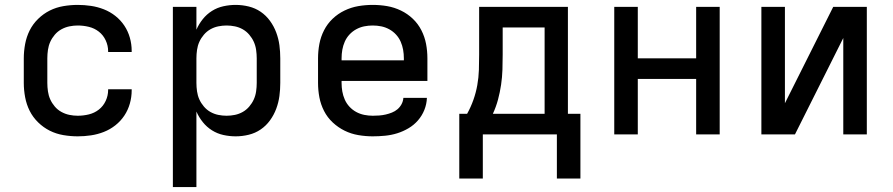

<svg xmlns="http://www.w3.org/2000/svg" viewBox="-20 -548 3640 783"><path d="M297 8Q268 8 238.5 3Q209 -2 183 -15Q157 -28 135.5 -49Q114 -70 101 -96Q88 -122 82.5 -151.5Q77 -181 77 -210V-310Q77 -339 82.5 -368.5Q88 -398 101 -424Q114 -450 135.5 -471Q157 -492 183 -505Q209 -518 238.5 -523Q268 -528 297 -528Q324 -528 351 -524Q378 -520 403.5 -510Q429 -500 450.5 -483Q472 -466 487 -443.5Q502 -421 509.5 -394.5Q517 -368 517 -341V-336H421V-339Q421 -362 411 -383.5Q401 -405 383 -419Q365 -433 342.5 -438.5Q320 -444 297 -444Q280 -444 263 -440.5Q246 -437 230.5 -428.5Q215 -420 203.5 -406.5Q192 -393 185 -377.5Q178 -362 175.5 -344.5Q173 -327 173 -310V-210Q173 -193 175.5 -175.5Q178 -158 185 -142.5Q192 -127 203.5 -113.5Q215 -100 230.5 -91.5Q246 -83 263 -79.5Q280 -76 297 -76Q320 -76 342.5 -81.5Q365 -87 383 -101Q401 -115 411 -136.5Q421 -158 421 -181V-184H517V-179Q517 -152 509.5 -125.5Q502 -99 487 -76.5Q472 -54 450.5 -37Q429 -20 403.5 -10Q378 0 351 4Q324 8 297 8Z M685 215V-520H781V-427Q791 -450 807 -470Q823 -490 844.5 -503.5Q866 -517 891 -522.5Q916 -528 941 -528Q968 -528 994.5 -521.5Q1021 -515 1043 -500Q1065 -485 1081 -463Q1097 -441 1106.5 -415.5Q1116 -390 1119.5 -363.5Q1123 -337 1123 -310V-210Q1123 -183 1119.5 -156.5Q1116 -130 1106.5 -104.5Q1097 -79 1081 -57Q1065 -35 1043 -20Q1021 -5 994.5 1.5Q968 8 941 8Q916 8 891 2.5Q866 -3 844.5 -16.5Q823 -30 807 -50Q791 -70 781 -93V215ZM904 -76Q921 -76 938 -79.5Q955 -83 970 -91.5Q985 -100 996.5 -113.5Q1008 -127 1015 -142.5Q1022 -158 1024.5 -175.5Q1027 -193 1027 -210V-310Q1027 -327 1024.5 -344.5Q1022 -362 1015 -377.5Q1008 -393 996.5 -406.5Q985 -420 970 -428.5Q955 -437 938 -440.5Q921 -444 904 -444Q887 -444 870 -440.5Q853 -437 838 -428.5Q823 -420 811.5 -406.5Q800 -393 793 -377.5Q786 -362 783.5 -344.5Q781 -327 781 -310V-210Q781 -193 783.5 -175.5Q786 -158 793 -142.5Q800 -127 811.5 -113.5Q823 -100 838 -91.5Q853 -83 870 -79.5Q887 -76 904 -76Z M1500 8Q1471 8 1441.5 3Q1412 -2 1385.5 -15Q1359 -28 1337 -48.5Q1315 -69 1301.5 -95.5Q1288 -122 1282.5 -151Q1277 -180 1277 -210V-310Q1277 -340 1282.5 -369Q1288 -398 1301.5 -424.5Q1315 -451 1336.5 -471.5Q1358 -492 1385 -505Q1412 -518 1441 -523Q1470 -528 1500 -528Q1530 -528 1559 -523Q1588 -518 1615 -505Q1642 -492 1663.5 -471.5Q1685 -451 1698.5 -424.5Q1712 -398 1717.5 -369Q1723 -340 1723 -310V-218H1373V-210Q1373 -192 1376 -175Q1379 -158 1386 -142Q1393 -126 1405 -113Q1417 -100 1432.5 -91.5Q1448 -83 1465.5 -79.5Q1483 -76 1500 -76Q1513 -76 1526.5 -77Q1540 -78 1553 -81Q1566 -84 1578.5 -89Q1591 -94 1601 -102.5Q1611 -111 1617.5 -123Q1624 -135 1625 -149H1721Q1720 -123 1710.5 -99.5Q1701 -76 1684.5 -57Q1668 -38 1646 -25Q1624 -12 1600 -4.5Q1576 3 1550.5 5.5Q1525 8 1500 8ZM1373 -302H1627V-310Q1627 -328 1624 -345Q1621 -362 1614 -378Q1607 -394 1595 -407Q1583 -420 1567.5 -428.5Q1552 -437 1535 -440.5Q1518 -444 1500 -444Q1482 -444 1465 -440.5Q1448 -437 1432.5 -428.5Q1417 -420 1405 -407Q1393 -394 1386 -378Q1379 -362 1376 -345Q1373 -328 1373 -310Z M1853 180V-84H1885Q1900 -111 1910.5 -140.5Q1921 -170 1926.5 -201Q1932 -232 1933 -263Q1934 -294 1934 -325V-520H2296V-84H2347V180H2251V0H1949V180ZM2201 -84V-436H2030V-325Q2030 -294 2029 -263.5Q2028 -233 2023.5 -202.5Q2019 -172 2011 -142Q2003 -112 1990 -84Z M2485 0V-520H2581V-310H2819V-520H2915V0H2819V-226H2581V0Z M3085 0V-520H3181V-127L3378 -520H3515V0H3419V-393L3222 0Z"/></svg>

Font: Iosevka Fixed Curly Md Ex
Style: Regular
Weight: 500
Width: 7
Monospace: yes
Designer: Belleve Invis
Foundry: Belleve Invis
Version: Version 30.1.2